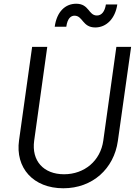

<svg xmlns="http://www.w3.org/2000/svg" viewBox="-20 -996 740 1028"><path d="M319 12C476 12 590 -93 611 -241L682 -745H603L533 -243C518 -135 432 -63 323 -63C213 -63 148 -135 163 -243L233 -745H152L82 -245C61 -97 158 12 319 12ZM273 -853H335C341 -897 359 -912 379 -912C424 -912 421 -849 490 -849C550 -849 597 -897 608 -972H547C541 -934 524 -913 499 -913C453 -913 458 -976 388 -976C329 -976 284 -933 273 -853Z"/></svg>

Font: Mluvka
Style: Italic
Weight: 400
Italic angle: -8°
Designer: Modified by Jiří Krblich, Original typeface by Gumpita Rahayu
Foundry: Gumpita Rahayu & Jiří Krblich
Version: Version 2.000;Glyphs 3.1.1 (3134)